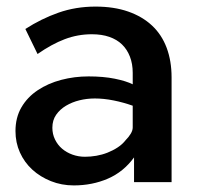

<svg xmlns="http://www.w3.org/2000/svg" viewBox="-20 -553 607 583"><path d="M387 0V-75Q355 -31 307.5 -10.5Q260 10 204 10Q167 10 134.5 -3Q102 -16 78 -38Q54 -60 40.5 -90Q27 -120 27 -155Q27 -196 45 -227Q63 -258 94.5 -279Q126 -300 166 -310.5Q206 -321 249 -321Q294 -321 328.5 -314Q363 -307 383 -297V-332Q383 -359 374.5 -381Q366 -403 350.5 -418Q335 -433 312 -441Q289 -449 259 -449Q216 -449 176.5 -434Q137 -419 94 -389L57 -465Q105 -496 157.5 -514.5Q210 -533 270 -533Q326 -533 369 -518Q412 -503 441.5 -475.5Q471 -448 486 -408Q501 -368 501 -318V0ZM362 -128Q371 -137 377 -147Q383 -157 383 -166V-232Q355 -242 325 -248Q295 -254 268 -254Q244 -254 221.5 -248.5Q199 -243 180.5 -232Q162 -221 150.5 -204.5Q139 -188 139 -165Q139 -146 147 -129.5Q155 -113 168.5 -101.5Q182 -90 200 -83.5Q218 -77 238 -77Q255 -77 272.5 -80Q290 -83 306.5 -89.5Q323 -96 337.5 -105.5Q352 -115 362 -128Z"/></svg>

Font: Rising Sun SemiBold
Style: Regular
Weight: 600
Designer: Matt McInerney, Pablo Impallari, Rodrigo Fuenzalida (Raleway font), Stephen Hutchings (Greek), Cristiano Sobral (main ch
Foundry: The Rising Sun Project Authors
Version: Version 4.327; ttfautohint (v1.8.4.7-5d5b-dirty)